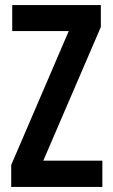

<svg xmlns="http://www.w3.org/2000/svg" viewBox="-20 -734 443 754"><path d="M382 0V-103H150L376 -628V-714H28V-612H250L24 -86V0Z"/></svg>

Font: Noto Sans Georgian ExtraCondensed SemiBold
Style: Regular
Weight: 600
Width: 2
Designer: Monotype Design Team, Akaki Razmadze
Foundry: Google LLC
Version: Version 2.005